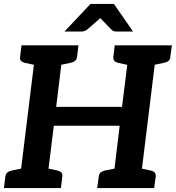

<svg xmlns="http://www.w3.org/2000/svg" viewBox="-26 -954 892 974"><path d="M69 0 158 -724H297L259 -412H593L632 -724H771L682 0H543L581 -316H247L208 0ZM-6 0 1 -58Q3 -72 11.5 -79Q20 -86 34 -89L93 -101V0ZM184 0 209 -101 265 -89Q278 -86 285 -79Q292 -72 290 -58L283 0ZM182 -724 157 -623 101 -635Q88 -638 81 -645Q74 -652 76 -666L83 -724ZM372 -724 365 -666Q363 -652 354.5 -645Q346 -638 331 -635L273 -623V-724ZM467 0 475 -58Q476 -72 484.5 -79Q493 -86 507 -89L566 -101V0ZM657 0 682 -101 738 -89Q752 -86 758.5 -79Q765 -72 764 -58L756 0ZM656 -724 630 -623 574 -635Q561 -638 554.5 -645Q548 -652 549 -666L556 -724ZM846 -724 838 -666Q837 -652 828.5 -645Q820 -638 805 -635L746 -623V-724ZM301 -794 433 -934H552L649 -794H565Q549 -794 540 -803L483 -862L415 -803Q411 -800 403.5 -797Q396 -794 388 -794Z"/></svg>

Font: Aleo
Style: Bold Italic
Weight: 700
Italic angle: -7°
Version: Version 2.001;gftools[0.9.29]